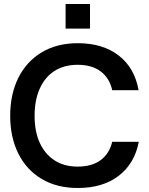

<svg xmlns="http://www.w3.org/2000/svg" viewBox="-20 -928 745 960"><path d="M369 12Q264 12 188 -33.5Q112 -79 71.5 -160.5Q31 -242 31 -349Q31 -457 71.5 -538.5Q112 -620 188 -666Q264 -712 369 -712Q494 -712 573.5 -650.5Q653 -589 673 -477H541Q528 -537 484 -570.5Q440 -604 368 -604Q301 -604 253 -573.5Q205 -543 179 -485.5Q153 -428 153 -349Q153 -270 179 -213.5Q205 -157 253 -126Q301 -95 368 -95Q440 -95 483.5 -127.5Q527 -160 541 -219H674Q653 -110 573.5 -49Q494 12 369 12ZM308 -785V-908H430V-785Z"/></svg>

Font: Host Grotesk SemiBold
Style: Regular
Weight: 600
Designer: Doukan Karapınar
Foundry: Element Type
Version: Version 1.003